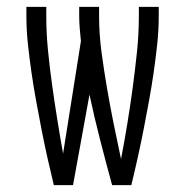

<svg xmlns="http://www.w3.org/2000/svg" viewBox="-20 -540 540 560"><path d="M193 0H137Q127 -41 118 -81.5Q109 -122 101 -163Q93 -204 85.5 -245Q78 -286 72 -327.5Q66 -369 61.5 -410.5Q57 -452 57 -494V-520H115V-494Q115 -443 120 -392.5Q125 -342 132 -292Q139 -242 147 -192Q155 -142 164 -92L216 -420Q214 -439 212.5 -457.5Q211 -476 211 -494V-520H269V-494Q269 -441 276 -388.5Q283 -336 292 -283.5Q301 -231 311.5 -179Q322 -127 333 -76Q343 -128 351.5 -180Q360 -232 367 -284Q374 -336 379.5 -388.5Q385 -441 385 -494V-520H443V-494Q443 -452 438.5 -410.5Q434 -369 428 -327.5Q422 -286 414.5 -245Q407 -204 399 -163Q391 -122 382 -81.5Q373 -41 363 0H307Q289 -66 272 -132Q255 -198 241 -264Z"/></svg>

Font: Iosevka Term Curly Light
Style: Regular
Weight: 300
Designer: Belleve Invis
Foundry: Belleve Invis
Version: Version 32.3.0